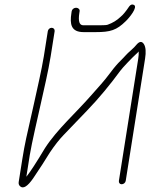

<svg xmlns="http://www.w3.org/2000/svg" viewBox="-20 -812 660 843"><path d="M294.8 -763 293.6 -755C285.7 -705.4 292.1 -671 347.2 -671H400.6C464.6 -671 491.7 -679.2 532.1 -719C547.4 -733.3 586.7 -781.3 567.9 -790.5C560.3 -794.2 553.5 -792 547.4 -784C532.7 -761.7 519.6 -746.3 509.3 -738C493.7 -722.9 474.9 -711.4 452.8 -703.5C448.2 -701.8 437 -701 419.4 -701H345.6C328.4 -701 322.7 -719 328.4 -755L329.6 -763C330.9 -770.9 323.5 -778 314 -778C304.5 -778 296.1 -770.9 294.8 -763ZM189.9 -675 172.5 -565C163.7 -509.7 140.2 -407.1 128.9 -356L94.7 -203.5C88.6 -175.2 83 -145.3 78.1 -114L62.1 -13C60.8 -5 63.1 1.5 69 6.5C82.4 18 101.3 6.1 125.6 -29C154.7 -72 179.1 -109.7 198.8 -142.2C220.6 -174.7 240.9 -200.3 259.1 -219L312.3 -274.5C328.6 -291.5 345.1 -308.7 361.8 -326C415.2 -381.2 465 -442.4 508 -501C517 -514 564.5 -563.1 575.6 -572.7C581.2 -577.6 585.7 -582 589 -586C589.5 -576.7 588.8 -566 586.9 -554L502 -18C500.8 -9.8 505.8 -3 514.2 -3C522.5 -3 530.8 -9.8 532 -18L616.9 -554C621.7 -583.9 620 -605.2 612 -618C604 -630.8 594.1 -631.1 582.2 -619C574 -609 565 -599.8 555.4 -591.5C532.3 -571.6 531.9 -567.5 508.2 -544.3C496.1 -532.5 481.6 -515.9 465.6 -494.3C433.2 -450.7 415.9 -434.3 381.8 -395C313 -315.9 231.7 -245.3 177.7 -162C139.2 -97.6 111.8 -55.6 95.7 -36L110.8 -131.5C118.6 -180.7 148.5 -308.5 158.6 -354.5C171.4 -411.9 192.3 -500.5 202.5 -565L219.9 -675C221.2 -683.2 215.1 -690 206.8 -690C198.4 -690 191.2 -683.2 189.9 -675Z"/></svg>

Font: MewTooHand
Style: WideIta
Weight: 400
Designer: Mew Too, Robert Jablonski
Version: Version 0.77